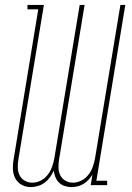

<svg xmlns="http://www.w3.org/2000/svg" viewBox="-20 -755 540 783"><path d="M105 8Q85 8 68 -1.5Q51 -11 42 -28.5Q33 -46 32.5 -67Q32 -88 36 -108L136 -717H92V-735H159L55 -105Q52 -88 52.5 -71Q53 -54 60 -40Q67 -26 81 -18Q95 -10 112 -10Q130 -10 147 -19Q164 -28 175.5 -43.5Q187 -59 193 -76.5Q199 -94 202 -112L305 -735H325L221 -105Q218 -88 218.5 -71Q219 -54 226 -40Q233 -26 247 -18Q261 -10 278 -10Q295 -10 312.5 -19Q330 -28 341.5 -43.5Q353 -59 359 -76.5Q365 -94 368 -112L471 -735H491L373 -18H417V0H350L357 -43Q350 -32 341 -22Q332 -12 320.5 -5Q309 2 296.5 5Q284 8 271 8Q257 8 243.5 3.5Q230 -1 220.5 -10.5Q211 -20 206 -32.5Q201 -45 199 -59Q193 -45 184 -32.5Q175 -20 162.5 -10.5Q150 -1 135 3.5Q120 8 105 8Z"/></svg>

Font: Iosevka Curly Slab Thin
Style: Italic
Weight: 100
Italic angle: -9°
Monospace: yes
Designer: Belleve Invis
Foundry: Belleve Invis
Version: Version 22.1.2; ttfautohint (v1.8.4)